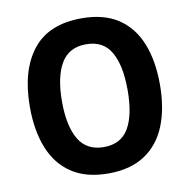

<svg xmlns="http://www.w3.org/2000/svg" viewBox="-82 -805 885 896"><g transform="rotate(-10 361.0 -357.5)"><path d="M669 -358Q669 -246 636 -163.5Q603 -81 534.5 -35.5Q466 10 361 10Q256 10 187.5 -35.5Q119 -81 86 -164Q53 -247 53 -359Q53 -530 129 -627.5Q205 -725 362 -725Q467 -725 535 -680Q603 -635 636 -552.5Q669 -470 669 -358ZM205 -358Q205 -242 242.5 -178.5Q280 -115 361 -115Q443 -115 479.5 -178Q516 -241 516 -358Q516 -475 479.5 -538.5Q443 -602 362 -602Q280 -602 242.5 -538Q205 -474 205 -358Z"/></g></svg>

Font: Noto Sans Armenian SemiCondensed
Style: Bold
Weight: 700
Width: 4
Designer: Monotype Design Team
Foundry: Monotype Imaging Inc.
Version: Version 2.008; ttfautohint (v1.8.4.7-5d5b)